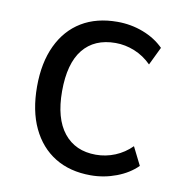

<svg xmlns="http://www.w3.org/2000/svg" viewBox="-64 -558 584 626"><g transform="rotate(10 228.0 -245.0)"><path d="M276 9Q207 9 157.5 -21.5Q108 -52 81 -109Q54 -166 54 -246Q54 -325 81 -382Q108 -439 157.5 -469Q207 -499 276 -499Q321 -499 361.5 -483.5Q402 -468 430 -440L401 -380Q376 -405 345 -417.5Q314 -430 282 -430Q212 -430 174.5 -383.5Q137 -337 137 -245Q137 -155 175 -107.5Q213 -60 281 -60Q314 -60 344.5 -72.5Q375 -85 399 -109L429 -49Q402 -22 361 -6.5Q320 9 276 9Z"/></g></svg>

Font: Nunito Sans 10pt SemiCondensed
Style: Regular
Weight: 400
Width: 4
Designer: Vernon Adams
Foundry: Vernon Adams
Version: Version 3.101;gftools[0.9.27]